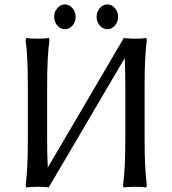

<svg xmlns="http://www.w3.org/2000/svg" viewBox="-20 -825 768 855"><path d="M104 -445.8Q104 -573.7 94.2 -645L96.2 -655.8Q114.3 -652.8 147 -652.8Q180.2 -652.8 198.2 -655.8L200.2 -645Q189.9 -575.2 189.9 -445.8V-201.2Q189.9 -133.8 192.9 -75.2V-79.1Q248.5 -174.3 360.6 -364.5Q472.7 -554.7 527.8 -649.9V-647Q527.8 -647.9 528.8 -651.6Q529.8 -655.3 529.8 -655.8Q547.9 -652.8 581.1 -652.8Q613.3 -652.8 631.8 -655.8L633.8 -645Q624 -578.6 624 -444.8V-200.2Q624 -72.3 633.8 -1L631.8 9.8Q613.3 6.8 581.1 6.8Q547.9 6.8 529.8 9.8L527.8 -1Q538.1 -72.3 538.1 -200.2V-444.8Q538.1 -511.2 535.2 -569.8V-565.9Q479.5 -470.7 367.7 -280.8Q255.9 -90.8 200.2 3.9V1Q198.2 4.9 198.2 9.8Q180.2 6.8 147 6.8Q114.3 6.8 96.2 9.8L94.2 -1Q104 -68.8 104 -200.2ZM424.3 -711.2Q410.2 -727.5 410.2 -750Q410.2 -772.5 424.3 -788.8Q438.5 -805.2 458 -805.2Q477.5 -805.2 491.7 -788.8Q505.9 -772.5 505.9 -750Q505.9 -727.5 491.7 -711.2Q477.5 -694.8 458 -694.8Q438.5 -694.8 424.3 -711.2ZM235.4 -711.2Q221.2 -727.5 221.2 -750Q221.2 -772.5 235.4 -788.8Q249.5 -805.2 269 -805.2Q288.6 -805.2 302.7 -788.8Q316.9 -772.5 316.9 -750Q316.9 -727.5 302.7 -711.2Q288.6 -694.8 269 -694.8Q249.5 -694.8 235.4 -711.2Z"/></svg>

Font: Linear Smooth Low Contrast
Style: Regular
Weight: 500
Designer: Philipp H. Poll, Flanker
Foundry: Philipp H. Poll, reworked by Flanker
Version: Version 1.010 | FøM Fix